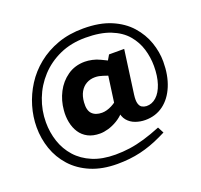

<svg xmlns="http://www.w3.org/2000/svg" viewBox="-143 -864 1237 1179"><g transform="rotate(-20 475.5 -274.0)"><path d="M431 153Q332 153 258 121.5Q184 90 135.5 36Q87 -18 63.5 -86Q40 -154 40 -228Q40 -296 60 -364Q80 -432 118.5 -492.5Q157 -553 215 -600Q273 -647 348 -674Q423 -701 516 -701Q622 -701 696.5 -669.5Q771 -638 818 -585Q865 -532 887 -468.5Q909 -405 909 -342Q909 -253 881 -185Q853 -117 802.5 -79.5Q752 -42 684 -42Q651 -42 620 -53Q589 -64 568.5 -88.5Q548 -113 545 -154L534 -173L562 -376L532 -386Q520 -390 507.5 -392.5Q495 -395 481 -395Q450 -395 425 -381Q400 -367 384.5 -340Q369 -313 366 -273Q362 -221 384.5 -198Q407 -175 449 -175Q464 -175 480.5 -179.5Q497 -184 513.5 -192.5Q530 -201 543 -211L560 -137Q537 -111 507.5 -93.5Q478 -76 448.5 -67.5Q419 -59 394 -59Q348 -59 315.5 -76Q283 -93 263.5 -123Q244 -153 236.5 -191.5Q229 -230 233 -270Q238 -331 265.5 -384.5Q293 -438 341.5 -472Q390 -506 455 -506Q476 -506 502.5 -500.5Q529 -495 553 -483L607 -457L569 -425L611 -497H710L671 -212Q666 -174 672 -154.5Q678 -135 690.5 -128Q703 -121 719 -120Q755 -119 784 -145Q813 -171 829.5 -220.5Q846 -270 846 -336Q846 -393 829.5 -447.5Q813 -502 775 -546.5Q737 -591 671.5 -617Q606 -643 509 -643Q415 -643 340.5 -609.5Q266 -576 213 -518.5Q160 -461 132 -388Q104 -315 104 -237Q104 -171 124 -111Q144 -51 185.5 -4.5Q227 42 290 68.5Q353 95 439 95Q487 95 533 88.5Q579 82 630 67Q681 52 740 28L761 68L724 86Q653 120 582.5 136.5Q512 153 431 153Z"/></g></svg>

Font: REM SemiBold
Style: Regular
Weight: 600
Designer: Octavio Pardo
Foundry: Ashler Design
Version: Version 1.005;gftools[0.9.28]